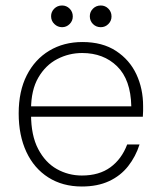

<svg xmlns="http://www.w3.org/2000/svg" viewBox="-20 -667 584 699"><path d="M278 12Q208 12 156 -21Q104 -54 76 -114Q48 -174 48 -254Q48 -335 77.5 -393Q107 -451 159.5 -482.5Q212 -514 280 -514Q353 -514 402.5 -481.5Q452 -449 476.5 -396.5Q501 -344 501 -281Q501 -272 501 -263Q501 -254 500 -242H80V-280H458Q456 -377 406.5 -425.5Q357 -474 279 -474Q231 -474 188.5 -452Q146 -430 119.5 -384.5Q93 -339 93 -268V-251Q93 -174 119 -124.5Q145 -75 187 -51.5Q229 -28 278 -28Q341 -28 382 -58Q423 -88 443 -141H488Q474 -97 446.5 -62Q419 -27 377 -7.5Q335 12 278 12ZM206 -568Q190 -568 178 -579.5Q166 -591 166 -608Q166 -624 177.5 -635.5Q189 -647 206 -647Q222 -647 233.5 -635.5Q245 -624 245 -607Q245 -591 233.5 -579.5Q222 -568 206 -568ZM347 -568Q330 -568 318.5 -579.5Q307 -591 307 -608Q307 -624 318.5 -635.5Q330 -647 347 -647Q363 -647 374.5 -635.5Q386 -624 386 -607Q386 -591 374.5 -579.5Q363 -568 347 -568Z"/></svg>

Font: DM Sans 16pt ExtraLight
Style: Regular
Weight: 250
Version: Version 4.004;gftools[0.9.30]